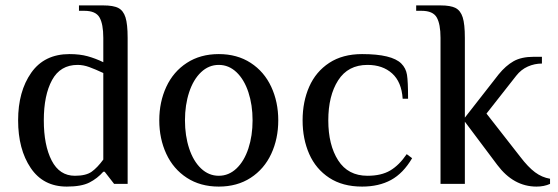

<svg xmlns="http://www.w3.org/2000/svg" viewBox="-20 -680 2062 710"><path d="M47 -235Q47 -342 95.5 -411Q144 -480 237 -480Q275 -480 304 -472Q333 -464 362 -450V-540Q362 -591 348 -615.5Q334 -640 292 -640H272V-660H362Q399 -660 417.5 -650.5Q436 -641 444 -616Q452 -591 452 -540V0H402L367 -45H362Q340 -20 310.5 -5Q281 10 227 10Q140 10 93.5 -59Q47 -128 47 -235ZM362 -90V-410Q332 -424 310 -432Q288 -440 267 -440Q203 -440 172.5 -384Q142 -328 142 -235Q142 -143 171 -86.5Q200 -30 257 -30Q298 -30 319 -45Q340 -60 362 -90Z M569 -235Q569 -303 595 -359Q621 -415 671 -447.5Q721 -480 789 -480Q857 -480 907 -447.5Q957 -415 983 -359Q1009 -303 1009 -235Q1009 -167 983 -111Q957 -55 907 -22.5Q857 10 789 10Q721 10 671 -22.5Q621 -55 595 -111Q569 -167 569 -235ZM914 -235Q914 -292 898.5 -339Q883 -386 854.5 -413Q826 -440 789 -440Q752 -440 723.5 -413Q695 -386 679.5 -339Q664 -292 664 -235Q664 -178 679.5 -131Q695 -84 723.5 -57Q752 -30 789 -30Q826 -30 854.5 -57Q883 -84 898.5 -131Q914 -178 914 -235Z M1099 -235Q1099 -304 1123.5 -359.5Q1148 -415 1197.5 -447.5Q1247 -480 1319 -480Q1429 -480 1464 -445Q1481 -428 1485 -403.5Q1489 -379 1489 -315H1469Q1465 -377 1430 -408.5Q1395 -440 1339 -440Q1267 -440 1230.5 -383Q1194 -326 1194 -235Q1194 -144 1230.5 -87Q1267 -30 1339 -30Q1390 -30 1423 -49.5Q1456 -69 1484 -110L1504 -95Q1471 -39 1426 -14.5Q1381 10 1319 10Q1247 10 1197.5 -22.5Q1148 -55 1123.5 -110.5Q1099 -166 1099 -235Z M1819 -70 1699 -230V0H1609V-540Q1609 -591 1595 -615.5Q1581 -640 1539 -640H1519V-660H1609Q1646 -660 1664.5 -650.5Q1683 -641 1691 -616Q1699 -591 1699 -540V-245L1824 -405Q1850 -437 1879 -453.5Q1908 -470 1954 -470H1984V-445Q1957 -445 1932 -434Q1907 -423 1889 -400L1779 -260L1904 -100Q1933 -62 1958.5 -43Q1984 -24 2014 -19V0Q1992 10 1964 10Q1879 10 1819 -70Z"/></svg>

Font: ZCOOL XiaoWei
Style: Regular
Weight: 400
Version: Version 1.000